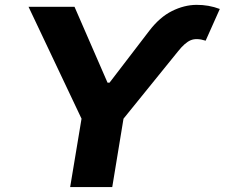

<svg xmlns="http://www.w3.org/2000/svg" viewBox="-20 -755 907 775"><path d="M406.2 -404.8 409.2 -421.4H426.3L423.8 -404.8ZM95.2 -727.5H280.8L417 -414.6L583 -631.3Q625 -686 674.1 -710.4Q723.1 -734.9 772.7 -735.4Q822.3 -735.8 867.2 -718.8L810.1 -590.8Q772.9 -602.5 749.5 -592.5Q726.1 -582.5 698.7 -547.9L478.5 -275.9L433.1 0H263.2L309.1 -275.9Z"/></svg>

Font: Inter 28pt ExtraBold
Style: Italic
Weight: 800
Italic angle: -9.3988°
Designer: Rasmus Andersson
Foundry: rsms
Version: Version 4.001;git-66647c0bb